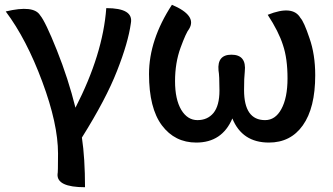

<svg xmlns="http://www.w3.org/2000/svg" viewBox="-20 -584 1394 804"><path d="M336 200Q217 200 221 145Q223 141 223 59Q223 -65 157 -242Q91 -420 4 -536Q121 -564 148 -520Q170 -494 218 -374Q266 -254 296 -133Q411 -357 425 -550Q540 -550 528 -487Q517 -406 470 -287Q424 -169 323 -8Q336 79 336 200Z M802 13Q712 13 658 -59Q604 -131 604 -274Q604 -417 700 -564Q806 -519 772 -463Q759 -447 736 -384Q713 -321 713 -244Q713 -168 739 -124Q765 -81 807 -81Q849 -81 874 -111Q899 -142 899 -205Q899 -268 895 -289Q889 -355 949 -355Q1013 -355 1005 -284Q1002 -259 1002 -207Q1002 -81 1090 -81Q1133 -81 1158 -127Q1184 -174 1184 -256Q1184 -339 1165 -395Q1147 -452 1101 -522Q1206 -564 1238 -509Q1253 -493 1276 -424Q1300 -356 1300 -269Q1300 -132 1248 -59Q1197 13 1106 13Q994 13 953 -88Q910 13 802 13Z"/></svg>

Font: Swei Half Moon CJK TC
Style: Medium
Weight: 500
Version: Version 2.125